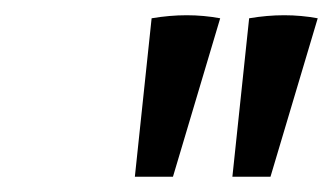

<svg xmlns="http://www.w3.org/2000/svg" viewBox="-20 -698 437 252"><path d="M157 -466 179 -674Q226 -682 269 -674L207 -466ZM285 -466 307 -674Q354 -682 397 -674L335 -466Z"/></svg>

Font: Piazzolla Thin Medium
Style: Italic
Weight: 500
Italic angle: -11.3°
Version: Version 2.005